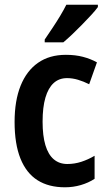

<svg xmlns="http://www.w3.org/2000/svg" viewBox="-20 -786 457 816"><path d="M256 10Q187 10 139.5 -20Q92 -50 67 -112Q42 -174 42 -268Q42 -358 67.5 -421.5Q93 -485 141.5 -519Q190 -553 260 -553Q300 -553 332.5 -544.5Q365 -536 392 -521L359 -428Q335 -440 311.5 -447Q288 -454 265 -454Q231 -454 208 -433Q185 -412 173 -371Q161 -330 161 -269Q161 -209 173 -169Q185 -129 208.5 -109Q232 -89 266 -89Q297 -89 326 -98.5Q355 -108 382 -124V-26Q356 -9 323.5 0.5Q291 10 256 10ZM396 -756Q386 -742 368 -722.5Q350 -703 329 -681.5Q308 -660 287.5 -640.5Q267 -621 249 -606H170V-618Q187 -643 204 -668.5Q221 -694 236 -719Q251 -744 262 -766H396Z"/></svg>

Font: Noto Sans Khmer Condensed SemiBold
Style: Regular
Weight: 600
Width: 3
Designer: Danh Hong and the Monotype Design Team
Foundry: Monotype Imaging Inc.
Version: Version 2.004